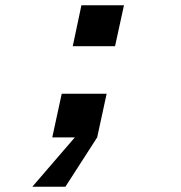

<svg xmlns="http://www.w3.org/2000/svg" viewBox="-20 -523 690 731"><path d="M179 0 215 -166H386L350 0L229 188H103L265 0ZM257 -347 290 -503H452L418 -347Z"/></svg>

Font: Azeret Mono Thin SemiBold
Style: Italic
Weight: 600
Italic angle: -12°
Version: Version 1.002